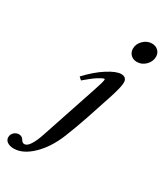

<svg xmlns="http://www.w3.org/2000/svg" viewBox="-369 -787 962 1116"><g transform="rotate(30 112.0 -229.5)"><path d="M284.7 -557.6Q259.3 -557.6 243.2 -573.7Q227.1 -589.8 227.1 -614.3Q227.1 -646 252.2 -670.4Q277.3 -694.8 308.6 -694.8Q334.5 -694.8 350.8 -679.2Q367.2 -663.6 367.2 -639.2Q367.2 -607.4 342.8 -582.5Q318.4 -557.6 284.7 -557.6ZM-83 236.3Q-109.9 236.3 -126.5 224.9Q-143.1 213.4 -143.1 194.8Q-143.1 174.8 -128.9 161.9Q-114.7 148.9 -95.7 148.9Q-75.7 148.9 -64 168.9Q-55.2 183.1 -42.5 183.1Q-23.9 183.1 -6.1 155Q11.7 127 26.4 83L153.3 -296.9Q174.8 -360.4 174.8 -374.5Q174.8 -378.4 171.4 -378.4Q161.6 -378.4 132.1 -359.6Q102.5 -340.8 58.1 -302.2L40 -318.4Q98.1 -380.9 154.3 -416.3Q210.4 -451.7 242.7 -451.7Q280.3 -451.7 280.3 -415Q280.3 -384.3 252.9 -301.3L196.8 -131.8Q171.9 -58.1 140.6 20.5Q102.1 116.2 40.3 176.3Q-21.5 236.3 -83 236.3Z"/></g></svg>

Font: Elstob 10pt SemiBold
Style: Italic
Weight: 600
Italic angle: -20°
Designer: Peter S. Baker
Version: Version 1.015